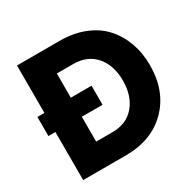

<svg xmlns="http://www.w3.org/2000/svg" viewBox="-157 -870 1034 1030"><g transform="rotate(-30 360.5 -355.0)"><path d="M337.9 -710Q423.3 -710 491.5 -682.4Q559.6 -654.8 603 -606.2Q646.5 -557.6 669.2 -493.9Q691.9 -430.2 691.9 -356Q691.9 -194.8 595 -97.4Q498 0 337.9 0H73.2V-297.9H29.8V-416H73.2V-710ZM337.9 -144Q425.8 -144 475.3 -202.9Q524.9 -261.7 524.9 -356Q524.9 -451.2 475.1 -508.5Q425.3 -565.9 337.9 -565.9H236.8V-416H365.2V-297.9H236.8V-144Z"/></g></svg>

Font: Rawline ExtraBold
Style: Regular
Weight: 800
Designer: Matt McInerney, Pablo Impallari, Rodrigo Fuenzalida
Foundry: Matt McInerney, Pablo Impallari, Rodrigo Fuenzalida
Version: Version 4.020;PS 004.020;hotconv 1.0.88;makeotf.lib2.5.64775